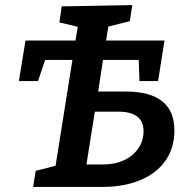

<svg xmlns="http://www.w3.org/2000/svg" viewBox="-20 -733 749 753"><path d="M473 -374Q664 -374 664 -221Q664 -153 629 -103Q594 -53 530 -26.5Q466 0 383 0H110L120 -63L198 -83L264 -498H157L129 -415H54L80 -574H276L285 -628L213 -645L222 -708L499 -713L489 -650L405 -629L396 -574H625L600 -415H527L524 -498H384L365 -374ZM385 -88Q431 -88 467 -105Q503 -122 523 -152Q543 -182 543 -218Q543 -295 444 -295H352L319 -88Z"/></svg>

Font: Bitter Pro SemiBold
Style: Italic
Weight: 600
Italic angle: -9°
Designer: Sol Matas, and Bitter project Authors
Foundry: Sol Matas
Version: Version 1.010